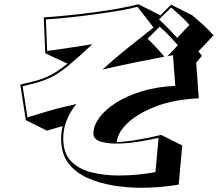

<svg xmlns="http://www.w3.org/2000/svg" viewBox="-20 -802 1040 908"><path d="M825 71Q785 78 740 82Q695 86 649 86Q580 86 514.5 75Q449 64 395 40Q341 16 307.5 -25Q274 -66 270 -126Q270 -131 269.5 -136.5Q269 -142 269 -147Q269 -162 271 -177Q273 -192 276 -206L202 -184L102 -234L76 -402Q107 -410 139 -417.5Q171 -425 196 -436Q222 -447 247 -463Q272 -479 299 -501L194 -550L187 -720Q240 -723 303 -729.5Q366 -736 430 -744.5Q494 -753 547.5 -763Q601 -773 634 -782L734 -732L737 -728L789 -780L889 -730Q916 -707 941.5 -684Q967 -661 990 -635L918 -559L935 -538Q935 -538 927.5 -529.5Q920 -521 913.5 -512.5Q907 -504 908 -504L920 -337Q804 -332 718 -299Q632 -266 584 -220.5Q536 -175 532 -130Q579 -132 636 -142Q693 -152 742 -164L842 -114ZM730 -150Q687 -140 632 -131.5Q577 -123 529 -123Q485 -123 454.5 -133Q424 -143 422 -167V-172Q422 -207 449 -244.5Q476 -282 527 -315Q578 -348 649.5 -370Q721 -392 809 -396L798 -541Q791 -540 785 -538.5Q779 -537 772 -536L821 -588Q801 -611 779 -634Q757 -657 735 -676L678 -619Q698 -600 718.5 -578Q739 -556 757 -534Q684 -520 610.5 -505Q537 -490 464 -473Q522 -525 579 -571Q636 -617 706 -672L630 -770Q599 -761 546.5 -752Q494 -743 431.5 -734.5Q369 -726 307.5 -719.5Q246 -713 197 -710L203 -561Q241 -566 268 -570Q295 -574 317 -577.5Q339 -581 362.5 -584.5Q386 -588 417 -593Q352 -532 301 -489.5Q250 -447 200 -427Q174 -416 143 -408Q112 -400 87 -394L110 -247Q146 -258 172.5 -266Q199 -274 223 -281Q247 -288 275 -294.5Q303 -301 341 -310Q279 -233 279 -147Q279 -143 279 -137.5Q279 -132 280 -127Q285 -66 323.5 -32Q362 2 420.5 15Q479 28 543 28Q588 28 632.5 23.5Q677 19 715 12ZM876 -684Q858 -705 834.5 -726.5Q811 -748 789 -766L732 -710Q755 -689 777 -666.5Q799 -644 818 -623Z"/></svg>

Font: Rampart One
Style: Regular
Weight: 400
Designer: Fontworks Inc.
Foundry: Fontworks Inc.
Version: Version 1.100